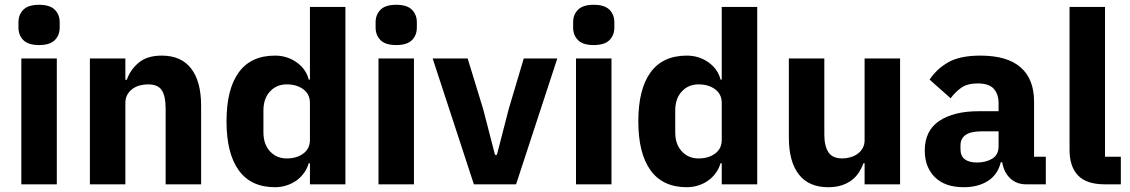

<svg xmlns="http://www.w3.org/2000/svg" viewBox="-20 -769 4716 801"><path d="M143 -581Q98 -581 77.5 -601.5Q57 -622 57 -654V-676Q57 -708 77.5 -728.5Q98 -749 143 -749Q188 -749 208.5 -728.5Q229 -708 229 -676V-654Q229 -622 208.5 -601.5Q188 -581 143 -581ZM69 -525H217V0H69Z M355 0V-525H503V-436H509Q523 -477 558 -507Q593 -537 655 -537Q736 -537 777.5 -483Q819 -429 819 -329V0H671V-317Q671 -368 655 -392.5Q639 -417 598 -417Q580 -417 563 -412.5Q546 -408 532.5 -398Q519 -388 511 -373.5Q503 -359 503 -340V0Z M1273 -88H1268Q1262 -67 1249 -48.5Q1236 -30 1217.5 -16.5Q1199 -3 1175.5 4.5Q1152 12 1127 12Q1027 12 976 -58.5Q925 -129 925 -263Q925 -397 976 -467Q1027 -537 1127 -537Q1178 -537 1217.5 -509Q1257 -481 1268 -437H1273V-740H1421V0H1273ZM1176 -108Q1218 -108 1245.5 -128.5Q1273 -149 1273 -185V-340Q1273 -376 1245.5 -396.5Q1218 -417 1176 -417Q1134 -417 1106.5 -387.5Q1079 -358 1079 -308V-217Q1079 -167 1106.5 -137.5Q1134 -108 1176 -108Z M1633 -581Q1588 -581 1567.5 -601.5Q1547 -622 1547 -654V-676Q1547 -708 1567.5 -728.5Q1588 -749 1633 -749Q1678 -749 1698.5 -728.5Q1719 -708 1719 -676V-654Q1719 -622 1698.5 -601.5Q1678 -581 1633 -581ZM1559 -525H1707V0H1559Z M1957 0 1785 -525H1931L1996 -313L2045 -123H2053L2102 -313L2165 -525H2305L2133 0Z M2457 -581Q2412 -581 2391.5 -601.5Q2371 -622 2371 -654V-676Q2371 -708 2391.5 -728.5Q2412 -749 2457 -749Q2502 -749 2522.5 -728.5Q2543 -708 2543 -676V-654Q2543 -622 2522.5 -601.5Q2502 -581 2457 -581ZM2383 -525H2531V0H2383Z M2991 -88H2986Q2980 -67 2967 -48.5Q2954 -30 2935.5 -16.5Q2917 -3 2893.5 4.5Q2870 12 2845 12Q2745 12 2694 -58.5Q2643 -129 2643 -263Q2643 -397 2694 -467Q2745 -537 2845 -537Q2896 -537 2935.5 -509Q2975 -481 2986 -437H2991V-740H3139V0H2991ZM2894 -108Q2936 -108 2963.5 -128.5Q2991 -149 2991 -185V-340Q2991 -376 2963.5 -396.5Q2936 -417 2894 -417Q2852 -417 2824.5 -387.5Q2797 -358 2797 -308V-217Q2797 -167 2824.5 -137.5Q2852 -108 2894 -108Z M3587 -88H3582Q3575 -68 3563.5 -50Q3552 -32 3534 -18Q3516 -4 3491.5 4Q3467 12 3435 12Q3354 12 3312.5 -41.5Q3271 -95 3271 -195V-525H3419V-208Q3419 -160 3436 -134Q3453 -108 3494 -108Q3511 -108 3528 -113Q3545 -118 3558 -127.5Q3571 -137 3579 -151Q3587 -165 3587 -184V-525H3735V0H3587Z M4261 0Q4221 0 4194.5 -25Q4168 -50 4161 -92H4155Q4143 -41 4102 -14.5Q4061 12 4001 12Q3922 12 3880 -30Q3838 -72 3838 -141Q3838 -224 3898.5 -264.5Q3959 -305 4063 -305H4146V-338Q4146 -376 4126 -398.5Q4106 -421 4059 -421Q4015 -421 3989 -402Q3963 -383 3946 -359L3858 -437Q3890 -484 3938.5 -510.5Q3987 -537 4070 -537Q4182 -537 4238 -488Q4294 -439 4294 -345V-115H4343V0ZM4056 -91Q4093 -91 4119.5 -107Q4146 -123 4146 -159V-221H4074Q3987 -221 3987 -162V-147Q3987 -118 4005 -104.5Q4023 -91 4056 -91Z M4589 0Q4513 0 4477.5 -37Q4442 -74 4442 -144V-740H4590V-115H4656V0Z"/></svg>

Font: IBM Plex Sans Thai
Style: Bold
Weight: 700
Designer: Mike Abbink, Paul van der Laan, Pieter van Rosmalen, Ben Mitchell, Mark Frömberg
Foundry: Bold Monday
Version: Version 1.2